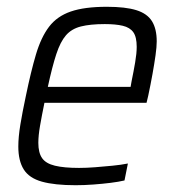

<svg xmlns="http://www.w3.org/2000/svg" viewBox="-20 -538 513 566"><path d="M203 8Q141 8 103.5 -2.5Q66 -13 50 -38.5Q34 -64 34 -106Q34 -134 40 -170.5Q46 -207 56 -254Q71 -327 86 -377.5Q101 -428 124.5 -459Q148 -490 188.5 -504Q229 -518 295 -518Q350 -518 382 -508Q414 -498 428 -475.5Q442 -453 442 -416Q442 -400 438.5 -375Q435 -350 429.5 -319.5Q424 -289 417 -256L412 -235H111Q103 -196 98 -167Q93 -138 93 -117Q93 -88 104 -72Q115 -56 142 -49.5Q169 -43 213 -43Q235 -43 260.5 -45Q286 -47 311.5 -49.5Q337 -52 357 -56L347 -6Q330 -2 306 1Q282 4 255 6Q228 8 203 8ZM121 -282H365L368 -299Q374 -328 378.5 -354.5Q383 -381 383 -400Q383 -429 373 -443Q363 -457 342 -462Q321 -467 289 -467Q246 -467 218.5 -460Q191 -453 174.5 -434Q158 -415 146 -378.5Q134 -342 121 -282Z"/></svg>

Font: Saira SemiCondensed Light
Style: Italic
Weight: 300
Width: 4
Italic angle: -12°
Designer: Hector Gatti with collaboration of the Omnibus-Type team
Foundry: Omnibus-Type
Version: Version 1.101